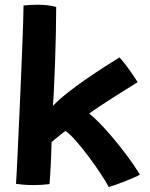

<svg xmlns="http://www.w3.org/2000/svg" viewBox="-20 -746 618 791"><path d="M428 24.5Q417.5 4 395.2 -29.8Q373 -63.5 345.8 -100Q318.5 -136.5 292.8 -165.8Q267 -195 249.5 -206.5Q241.5 -201 229.5 -191.2Q217.5 -181.5 206.8 -172.8Q196 -164 192.5 -160.5Q192 -131.5 190.5 -96.5Q189 -61.5 187.2 -31.5Q185.5 -1.5 184 12.5Q152 16.5 119 16.5Q98 16.5 79 15Q60 13.5 46 11.5Q47 0 49 -40.8Q51 -81.5 53.8 -141.2Q56.5 -201 59.8 -271Q63 -341 66 -412.2Q69 -483.5 71.5 -546.8Q74 -610 75.5 -656.8Q77 -703.5 77 -723.5Q91 -725 106 -725.8Q121 -726.5 136 -726.5Q156.5 -726.5 175.8 -724.2Q195 -722 211.5 -717.5Q211.5 -669 210.2 -608.2Q209 -547.5 206.8 -487.2Q204.5 -427 202.2 -379.2Q200 -331.5 198 -310Q225 -337.5 261.2 -366Q297.5 -394.5 336.5 -421.2Q375.5 -448 411 -470.8Q446.5 -493.5 472 -509.5Q481.5 -500 496.5 -480.5Q511.5 -461 525.5 -440.5Q539.5 -420 547 -407.5Q528 -395.5 500.2 -378.2Q472.5 -361 442.8 -342Q413 -323 387.5 -306Q362 -289 347.5 -278Q362.5 -267 388 -241.2Q413.5 -215.5 443.5 -180Q473.5 -144.5 503.2 -104.8Q533 -65 556.5 -26.5Q550 -22.5 533 -15Q516 -7.5 495.2 0.8Q474.5 9 456 15.5Q437.5 22 428 24.5Z"/></svg>

Font: Grandstander SemiBold
Style: Regular
Weight: 600
Designer: Tyler Finck
Foundry: Etcetera Type Co
Version: Version 1.200; ttfautohint (v1.8.3)